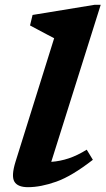

<svg xmlns="http://www.w3.org/2000/svg" viewBox="-20 -764 438 796"><path d="M204.5 -605.5Q195.5 -610 177.2 -619.8Q159 -629.5 138.8 -640.2Q118.5 -651 104.5 -658.5L115 -702L371.5 -744H397.5L192.5 -93Q229 -95.5 265 -107.5Q301 -119.5 339.5 -143.5L365 -101.5Q277.5 -33.5 213.2 -10.8Q149 12 96 12Q53 12 39.5 -11.2Q26 -34.5 44.5 -94Z"/></svg>

Font: Newsreader Caption SemiBold
Style: Italic
Weight: 600
Italic angle: -17°
Designer: Hugues Gentile
Foundry: Production Type
Version: Version 1.001